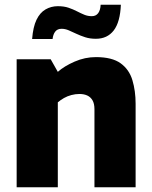

<svg xmlns="http://www.w3.org/2000/svg" viewBox="-20 -787 638 807"><path d="M50 0V-538H193L223 -485Q250 -509 293.5 -528Q337 -547 383 -547Q451 -547 487 -521Q523 -495 536.5 -450Q550 -405 550 -351V0H377V-328Q377 -351 369 -365Q361 -379 347 -385.5Q333 -392 314 -392Q297 -392 280 -387.5Q263 -383 249 -375Q235 -367 223 -357V0ZM115 -623Q119 -674 133.5 -704Q148 -734 171.5 -747.5Q195 -761 223 -761Q249 -761 268 -754.5Q287 -748 303.5 -739.5Q320 -731 334.5 -725Q349 -719 366 -719Q383 -719 392.5 -731.5Q402 -744 403 -767H488Q485 -694 458 -659Q431 -624 383 -624Q358 -624 338 -630.5Q318 -637 301 -645Q284 -653 269 -659.5Q254 -666 239 -666Q221 -666 212 -654Q203 -642 201 -623Z"/></svg>

Font: Exo Thin ExtraBold
Style: Regular
Weight: 800
Version: Version 2.000